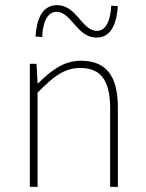

<svg xmlns="http://www.w3.org/2000/svg" viewBox="-20 -726 566 746"><path d="M355 -580C418 -580 434 -646 438 -702L412 -704C410 -652 394 -606 357 -606C298 -606 278 -706 202 -706C138 -706 122 -641 118 -584L144 -582C146 -636 162 -680 200 -680C258 -680 278 -580 355 -580ZM96 0H126V-366C188 -430 232 -462 292 -462C374 -462 408 -410 408 -304V0H438V-308C438 -432 392 -490 294 -490C228 -490 178 -452 128 -402H126L122 -478H96V0Z"/></svg>

Font: Assistant ExtraLight
Style: Regular
Weight: 275
Designer: Hebrew By Ben Nathan, Latin by Paul Hunt
Version: Version 2.001;PS 002.001;hotconv 1.0.88;makeotf.lib2.5.64775